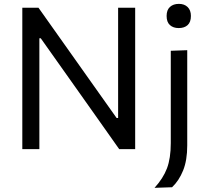

<svg xmlns="http://www.w3.org/2000/svg" viewBox="-20 -752 1049 968"><path d="M92.5 0V-713H174Q238 -623 297 -539.5Q356 -456 413.5 -375L568 -157H575.5V-713H661.5V0H581Q528 -75 469.8 -157.5Q411.5 -240 341 -339.5L185.5 -559H178.5V0ZM759 195Q802.5 147.5 821.8 96.8Q841 46 841 -30.5V-496L924 -499V-19Q924 56 903.2 107.5Q882.5 159 847.5 192ZM881 -610.5Q853.5 -610.5 836.8 -625.5Q820 -640.5 820 -671.5Q820 -702 837 -717.2Q854 -732.5 882 -732.5Q909.5 -732.5 926 -716.5Q942.5 -700.5 942.5 -671.5Q942.5 -640.5 926 -625.5Q909.5 -610.5 881 -610.5Z"/></svg>

Font: Commissioner
Style: Regular
Weight: 400
Designer: Kostas Bartsokas
Foundry: Kostas Bartsokas
Version: Version 1.000; ttfautohint (v1.8.3)